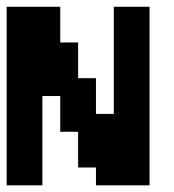

<svg xmlns="http://www.w3.org/2000/svg" viewBox="-20 -556 522 576"><path d="M107.1 -267.9V0H0V-535.7H160.7V-428.6H214.3V-321.4H267.9V-214.3H321.4V-535.7H428.6V0H267.9V-53.6H214.3V-160.7H160.7V-267.9Z"/></svg>

Font: Jersey 10
Style: Regular
Weight: 400
Designer: Sarah Cadigan-Fried
Version: Version 1.000